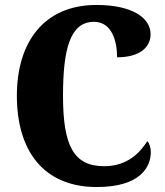

<svg xmlns="http://www.w3.org/2000/svg" viewBox="-20 -744 666 774"><path d="M370 10C548 10 588 -73 588 -131C588 -146 583 -166 574 -175C545 -130 495 -74 400 -74C277 -74 234 -156 234 -358C234 -547 263 -656 359 -656C430 -656 452 -580 452 -513C544 -513 587 -554 587 -606C587 -671 515 -724 369 -724C158 -724 48 -575 48 -358C48 -137 155 10 370 10Z"/></svg>

Font: Noto Serif Bengali Condensed Black
Style: Regular
Weight: 900
Width: 3
Designer: Juan Bruce, Universal Thirst, Indian Type Foundry and the Monotype Design Team.
Foundry: Monotype Imaging Inc.
Version: Version 2.003